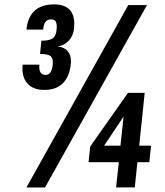

<svg xmlns="http://www.w3.org/2000/svg" viewBox="-20 -832 734 852"><path d="M441.9 -185.5H514.6L528.3 -314.5ZM97.2 0 549.3 -809.6H632.3L179.7 0ZM495.1 -0.5 507.3 -112.3H373L380.4 -182.1L547.9 -419.9H622.1L597.7 -185.5H650.4L642.6 -112.3H589.8L578.1 -0.5ZM178.2 -433.1Q126 -432.6 100.6 -462.9Q79.6 -487.8 79.6 -527.8Q79.6 -536.1 80.6 -544.9H154.8Q154.3 -539.6 154.3 -534.7Q154.3 -520.5 159.2 -511.7Q166 -500 182.1 -499.5Q209.5 -499.5 213.9 -544.4Q214.4 -549.8 214.4 -554.7Q214.4 -575.2 204.6 -583Q192.4 -592.8 157.7 -592.3L163.6 -651.4Q198.2 -651.4 213.1 -661.1Q228 -670.9 231 -698.2Q231.9 -706.1 231.9 -712.9Q231.9 -726.6 228.5 -734.4Q223.6 -746.1 207 -746.1Q189 -746.1 181.2 -734.1Q173.3 -722.2 171.4 -700.7H97.2Q109.4 -812.5 219.7 -812.5Q309.6 -812.5 309.6 -725.6Q309.6 -716.3 308.6 -705.6Q305.2 -672.4 284.2 -650.6Q263.2 -628.9 236.8 -626.5Q294.9 -617.2 294.9 -559.1Q294.9 -552.2 293.9 -545.4Q288.1 -491.2 258.5 -462.2Q229 -433.1 178.2 -433.1Z"/></svg>

Font: Oswald
Style: Bold
Weight: 700
Designer: Vernon Adams
Foundry: Vernon Adams
Version: 3.0; ttfautohint (v0.94.23-7a4d-dirty) -l 8 -r 50 -G 200 -x 